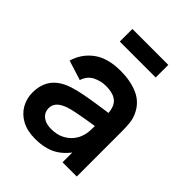

<svg xmlns="http://www.w3.org/2000/svg" viewBox="-215 -873 1007 1007"><g transform="rotate(45 288.0 -370.0)"><path d="M175 -660V-753.5H441.5V-660ZM221 15Q162.5 15 122 -7.2Q81.5 -29.5 60.8 -66.5Q40 -103.5 40 -148Q40 -187 53 -218.2Q66 -249.5 93 -272.2Q120 -295 163 -309.5Q195.5 -320 239.2 -328.5Q283 -337 334.2 -344.2Q385.5 -351.5 441.5 -360L398.5 -335.5Q399 -391.5 373.5 -418Q348 -444.5 287.5 -444.5Q251 -444.5 217 -427.5Q183 -410.5 169.5 -369L59.5 -403.5Q79.5 -472 135.8 -513.5Q192 -555 287.5 -555Q359.5 -555 414.2 -531.5Q469 -508 495.5 -454.5Q510 -426 513 -396.2Q516 -366.5 516 -331.5V0H410.5V-117L428 -98Q391.5 -39.5 342.8 -12.2Q294 15 221 15ZM245 -81Q286 -81 315 -95.5Q344 -110 361.2 -131Q378.5 -152 384.5 -170.5Q394 -193.5 395.2 -223.2Q396.5 -253 396.5 -271.5L433.5 -260.5Q379 -252 340 -245.5Q301 -239 273 -233.2Q245 -227.5 223.5 -220.5Q202.5 -213 188 -203Q173.5 -193 165.8 -180Q158 -167 158 -149.5Q158 -129.5 168 -114.2Q178 -99 197.2 -90Q216.5 -81 245 -81Z"/></g></svg>

Font: Manrope ExtraLight
Style: Bold
Weight: 700
Version: Version 4.504